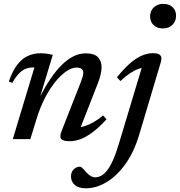

<svg xmlns="http://www.w3.org/2000/svg" viewBox="-20 -734 949 1013"><path d="M44.5 -296.5 26.5 -304Q46.5 -361.5 72.2 -394Q98 -426.5 129 -439.8Q160 -453 194 -453Q205.5 -453 216 -452Q226.5 -451 237 -449.2Q247.5 -447.5 258.5 -444.5L191 -221.5V-224Q218.5 -277 247.2 -319.5Q276 -362 306 -391.5Q336 -421 367.5 -436.8Q399 -452.5 431.5 -452.5Q478 -452.5 497 -432Q516 -411.5 516 -379.5Q516 -362.5 510.8 -340.2Q505.5 -318 494.5 -290L395.5 -37L388 -63Q408 -62.5 429.8 -69.5Q451.5 -76.5 475.5 -90.5Q499.5 -104.5 524 -125L542 -104.5Q502.5 -61.5 468.2 -36Q434 -10.5 404.5 0.2Q375 11 348 11Q312.5 11 302.8 -1Q293 -13 305.5 -44L407 -302.5Q413 -318.5 416.2 -329.8Q419.5 -341 419.5 -350Q419.5 -362.5 411.2 -370Q403 -377.5 383.5 -377.5Q359 -377.5 330.2 -358Q301.5 -338.5 272.5 -303Q243.5 -267.5 218 -218.8Q192.5 -170 174.5 -112L140 0H47.5L161.5 -378Q160 -378 158.2 -378Q156.5 -378 154.5 -378Q134 -378 116 -371.2Q98 -364.5 80.8 -347Q63.5 -329.5 44.5 -296.5ZM772 -646.5Q772 -666 780.5 -681Q789 -696 804.8 -704.8Q820.5 -713.5 842 -713.5Q872.5 -713.5 890.8 -696Q909 -678.5 909 -651Q909 -632 900.2 -616.8Q891.5 -601.5 875.8 -592.8Q860 -584 838.5 -584Q808.5 -584 790.2 -601.8Q772 -619.5 772 -646.5ZM714.5 -23.5Q687 68.5 641.5 131.8Q596 195 541.8 227.2Q487.5 259.5 434 259.5Q393.5 259.5 374 241.5Q354.5 223.5 354.5 197Q354.5 174.5 368.5 160Q382.5 145.5 402 145.5Q406.5 145.5 413.8 151.8Q421 158 433.5 173Q446.5 187.5 458.2 194.5Q470 201.5 480.5 201.5Q497.5 201.5 513.2 193.5Q529 185.5 544.5 166Q560 146.5 575.8 111.8Q591.5 77 607.5 23.5L734 -397L753.5 -378Q734 -379 711.8 -371Q689.5 -363 665.2 -347Q641 -331 615.5 -306.5L597 -326Q634 -372 666.2 -400Q698.5 -428 728.8 -440.8Q759 -453.5 787.5 -453.5Q806.5 -453.5 817 -448.5Q827.5 -443.5 830.5 -433.5Q833.5 -423.5 829 -407.5Z"/></svg>

Font: Newsreader 16pt 16pt Medium
Style: Italic
Weight: 500
Italic angle: -17°
Version: Version 1.003